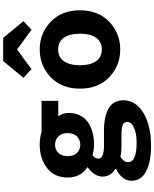

<svg xmlns="http://www.w3.org/2000/svg" viewBox="102 -886 995 1240"><g transform="rotate(-90 600.0 -266.5)"><path d="M277 211Q175 211 113.5 179.5Q52 148 52 84Q52 23 129 -15V-19Q79 -49 79 -104Q79 -128 95 -153.5Q111 -179 138 -197V-201Q73 -244 73 -328Q73 -413 134.5 -460.5Q196 -508 285 -508Q331 -508 367 -496H568V-388H468Q490 -358 490 -323Q490 -241 433 -199Q376 -157 285 -157Q253 -157 217 -167Q195 -151 195 -130Q195 -93 279 -93H371Q572 -93 572 32Q572 111 491 161Q410 211 277 211ZM360 -328Q360 -366 338.5 -387.5Q317 -409 285 -409Q253 -409 232 -387.5Q211 -366 211 -328Q211 -289 232 -267.5Q253 -246 285 -246Q317 -246 338.5 -267.5Q360 -289 360 -328ZM298 118Q357 118 394.5 101Q432 84 432 58Q432 35 411.5 27.5Q391 20 345 20H283Q232 20 207 13Q172 35 172 62Q172 118 298 118Z M1078.5 -58.5Q1004 12 900 12Q796 12 721.5 -58.5Q647 -129 647 -248Q647 -367 721.5 -437.5Q796 -508 900 -508Q1004 -508 1078.5 -437.5Q1153 -367 1153 -248Q1153 -129 1078.5 -58.5ZM824 -144.5Q850 -107 900 -107Q950 -107 976 -144.5Q1002 -182 1002 -248Q1002 -314 976 -351.5Q950 -389 900 -389Q850 -389 824 -351.5Q798 -314 798 -248Q798 -182 824 -144.5ZM773 -561 717 -613 825 -744H975L1083 -613L1027 -561L902 -653H898Z"/></g></svg>

Font: TypoPRO Source Code Pro
Style: Bold
Weight: 700
Monospace: yes
Designer: Paul D. Hunt, Teo Tuominen
Foundry: Adobe Systems Incorporated
Version: Version 2.010;PS 1.0;hotconv 1.0.84;makeotf.lib2.5.63406